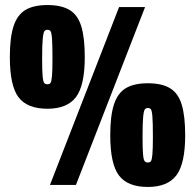

<svg xmlns="http://www.w3.org/2000/svg" viewBox="-20 -732 772 761"><path d="M19 -506Q19 -584 34 -629Q49 -674 81.5 -693Q114 -712 168 -712Q224 -712 256.5 -692Q289 -672 302.5 -626.5Q316 -581 316 -506Q316 -393 281 -347Q246 -301 168 -301Q88 -301 53.5 -346.5Q19 -392 19 -506ZM147 -499Q147 -451 149 -429.5Q151 -408 155.5 -403Q160 -398 168 -398Q176 -398 180 -403Q184 -408 186 -429.5Q188 -451 188 -499Q188 -557 186 -581Q184 -605 179.5 -609.5Q175 -614 168 -614Q161 -614 156.5 -609Q152 -604 149.5 -580Q147 -556 147 -499ZM281 1H178L452 -704H555ZM417 -196Q417 -274 432 -319Q447 -364 479.5 -383Q512 -402 566 -402Q622 -402 654.5 -382Q687 -362 700.5 -316.5Q714 -271 714 -196Q714 -83 679 -37Q644 9 566 9Q486 9 451.5 -36.5Q417 -82 417 -196ZM545 -189Q545 -141 547 -119.5Q549 -98 553.5 -93Q558 -88 566 -88Q574 -88 578 -93Q582 -98 584 -119.5Q586 -141 586 -189Q586 -247 584 -271Q582 -295 577.5 -299.5Q573 -304 566 -304Q559 -304 554.5 -299Q550 -294 547.5 -270Q545 -246 545 -189Z"/></svg>

Font: Georama Condensed Black
Style: Regular
Weight: 900
Width: 3
Designer: Jean-Baptiste Levee
Foundry: Production Type
Version: Version 1.000